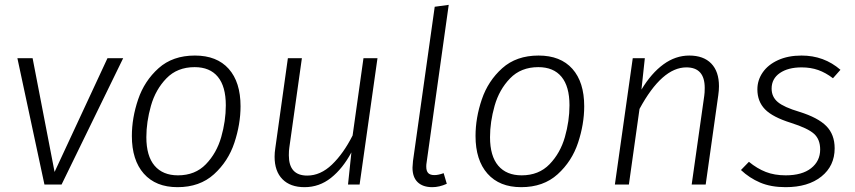

<svg xmlns="http://www.w3.org/2000/svg" viewBox="-20 -764 3540 795"><path d="M235 0H164L52 -523H115L206 -52L425 -523H490Z M526 -201Q526 -276 552 -352.5Q578 -429 636.5 -481.5Q695 -534 787 -534Q878 -534 927 -479Q976 -424 976 -324Q976 -250 950.5 -173Q925 -96 866 -42.5Q807 11 715 11Q625 11 575.5 -45Q526 -101 526 -201ZM915 -328Q915 -406 882 -446Q849 -486 786 -486Q714 -486 669 -439.5Q624 -393 605 -326Q586 -259 586 -196Q586 -118 620 -78Q654 -38 717 -38Q788 -38 832.5 -84Q877 -130 896 -196.5Q915 -263 915 -328Z M1117 -115Q1117 -132 1120 -151L1172 -523H1230L1178 -153Q1176 -141 1176 -121Q1176 -37 1252 -37Q1307 -37 1354.5 -82.5Q1402 -128 1440 -203L1485 -523H1543L1469 0H1421L1435 -133Q1399 -66 1350.5 -27.5Q1302 11 1241 11Q1182 11 1149.5 -22Q1117 -55 1117 -115Z M1746 -88Q1745 -83 1745 -74Q1745 -56 1753 -47.5Q1761 -39 1779 -39Q1795 -39 1817 -47L1830 -3Q1799 11 1770 11Q1731 11 1709.5 -9.5Q1688 -30 1688 -70Q1688 -77 1690 -97L1780 -736L1838 -744Z M1949 -201Q1949 -276 1975 -352.5Q2001 -429 2059.5 -481.5Q2118 -534 2210 -534Q2301 -534 2350 -479Q2399 -424 2399 -324Q2399 -250 2373.5 -173Q2348 -96 2289 -42.5Q2230 11 2138 11Q2048 11 1998.5 -45Q1949 -101 1949 -201ZM2338 -328Q2338 -406 2305 -446Q2272 -486 2209 -486Q2137 -486 2092 -439.5Q2047 -393 2028 -326Q2009 -259 2009 -196Q2009 -118 2043 -78Q2077 -38 2140 -38Q2211 -38 2255.5 -84Q2300 -130 2319 -196.5Q2338 -263 2338 -328Z M2957 -407Q2957 -389 2954 -369L2902 0H2844L2896 -367Q2898 -379 2898 -400Q2898 -485 2822 -485Q2721 -485 2628 -313L2584 0H2526L2600 -523H2650L2636 -393Q2677 -461 2727 -497.5Q2777 -534 2834 -534Q2893 -534 2925 -501Q2957 -468 2957 -407Z M3460 -475 3429 -440Q3399 -463 3368 -474Q3337 -485 3299 -485Q3243 -485 3209 -461.5Q3175 -438 3175 -397Q3175 -363 3200.5 -341.5Q3226 -320 3290 -301Q3367 -277 3401.5 -242Q3436 -207 3436 -150Q3436 -77 3381 -33Q3326 11 3233 11Q3172 11 3127.5 -8Q3083 -27 3048 -60L3081 -94Q3115 -66 3151 -52Q3187 -38 3233 -38Q3301 -38 3338.5 -67.5Q3376 -97 3376 -145Q3376 -187 3350.5 -210Q3325 -233 3256 -255Q3179 -279 3147.5 -311.5Q3116 -344 3116 -394Q3116 -432 3138 -464Q3160 -496 3201.5 -515Q3243 -534 3299 -534Q3392 -534 3460 -475Z"/></svg>

Font: Fira Sans Light
Style: Italic
Weight: 300
Italic angle: -8°
Designer: bBox Type GmbH & Carrois Corporate GbR & Edenspiekermann AG
Foundry: bBox Type GmbH & Carrois Corporate GbR & Edenspiekermann AG
Version: Version 4.301